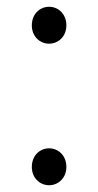

<svg xmlns="http://www.w3.org/2000/svg" viewBox="-20 -534 290 567"><path d="M125 -405C152 -405 176 -426 176 -459C176 -493 152 -514 125 -514C98 -514 74 -493 74 -459C74 -426 98 -405 125 -405ZM125 13C152 13 176 -8 176 -41C176 -75 152 -96 125 -96C98 -96 74 -75 74 -41C74 -8 98 13 125 13Z"/></svg>

Font: Genne Gothic Light
Style: Regular
Weight: 300
Designer: Ryoko NISHIZUKA (kana & ideographs); Paul D. Hunt (Latin, Greek & Cyrillic); Wenlong ZHANG (bopomofo); Sandoll Communica
Foundry: Adobe Systems Incorporated
Version: Version 1.004;PS 1.004;hotconv 16.6.51;makeotf.lib2.5.65220